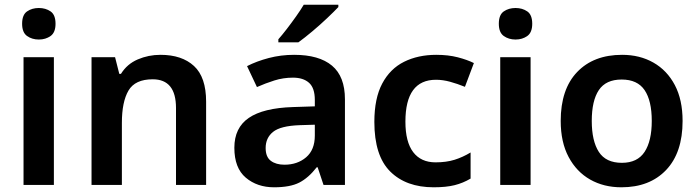

<svg xmlns="http://www.w3.org/2000/svg" viewBox="-20 -786 2969 816"><path d="M145 -752Q174 -752 195 -737.5Q216 -723 216 -685Q216 -648 195 -633Q174 -618 145 -618Q116 -618 95 -633Q74 -648 74 -685Q74 -723 95 -737.5Q116 -752 145 -752ZM209 -543V0H80V-543Z M662 -553Q753 -553 804.5 -505.5Q856 -458 856 -354V0H728V-327Q728 -449 629 -449Q554 -449 526 -401Q498 -353 498 -264V0H369V-543H469L487 -472H494Q520 -514 565.5 -533.5Q611 -553 662 -553Z M1230 -553Q1336 -553 1391 -507Q1446 -461 1446 -364V0H1355L1330 -75H1326Q1291 -30 1252 -10Q1213 10 1145 10Q1073 10 1024.5 -31Q976 -72 976 -158Q976 -243 1037.5 -285Q1099 -327 1225 -331L1318 -334V-361Q1318 -412 1293.5 -434Q1269 -456 1225 -456Q1184 -456 1146 -444Q1108 -432 1072 -416L1030 -505Q1071 -526 1122.5 -539.5Q1174 -553 1230 -553ZM1253 -254Q1172 -251 1140.5 -225.5Q1109 -200 1109 -157Q1109 -119 1131 -102.5Q1153 -86 1189 -86Q1244 -86 1281 -117.5Q1318 -149 1318 -210V-256ZM1418 -756Q1401 -738 1370.5 -709Q1340 -680 1306.5 -652Q1273 -624 1248 -606H1163V-619Q1179 -637 1199 -663Q1219 -689 1238.5 -716.5Q1258 -744 1271 -766H1418Z M1823 10Q1706 10 1638.5 -57Q1571 -124 1571 -268Q1571 -368 1604.5 -431Q1638 -494 1697.5 -523.5Q1757 -553 1834 -553Q1885 -553 1925.5 -542.5Q1966 -532 1994 -518L1956 -417Q1924 -430 1893 -438.5Q1862 -447 1833 -447Q1703 -447 1703 -269Q1703 -183 1736 -139.5Q1769 -96 1831 -96Q1877 -96 1912 -107Q1947 -118 1980 -138V-27Q1948 -8 1912 1Q1876 10 1823 10Z M2171 -752Q2200 -752 2221 -737.5Q2242 -723 2242 -685Q2242 -648 2221 -633Q2200 -618 2171 -618Q2142 -618 2121 -633Q2100 -648 2100 -685Q2100 -723 2121 -737.5Q2142 -752 2171 -752ZM2235 -543V0H2106V-543Z M2881 -272Q2881 -137 2811 -63.5Q2741 10 2621 10Q2546 10 2488 -23Q2430 -56 2396.5 -119Q2363 -182 2363 -272Q2363 -407 2433 -480Q2503 -553 2624 -553Q2699 -553 2757 -520Q2815 -487 2848 -424.5Q2881 -362 2881 -272ZM2495 -272Q2495 -187 2525 -140.5Q2555 -94 2623 -94Q2689 -94 2719.5 -140.5Q2750 -187 2750 -272Q2750 -358 2719.5 -403Q2689 -448 2622 -448Q2555 -448 2525 -403Q2495 -358 2495 -272Z"/></svg>

Font: Noto Sans Sora Sompeng Semi
Style: Bold
Weight: 700
Designer: Monotype Design Team. David Williams.
Foundry: Monotype Imaging Inc.
Version: Version 2.101; ttfautohint (v1.8.4.7-5d5b)